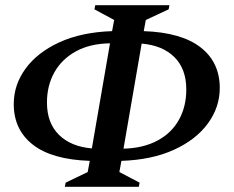

<svg xmlns="http://www.w3.org/2000/svg" viewBox="-20 -700 902 740"><path d="M230 20 233 4 318 -37 326 -80Q180 -85 106.5 -142.5Q33 -200 33 -299Q33 -373 78.5 -435.5Q124 -498 209 -537Q294 -576 412 -580L420 -623L344 -664L347 -680H633L630 -664L542 -623L534 -580Q679 -575 753 -517.5Q827 -460 827 -361Q827 -287 781.5 -224.5Q736 -162 651 -123Q566 -84 448 -80L440 -37L518 4L515 20ZM161 -305Q161 -226 207 -180.5Q253 -135 334 -128L404 -533Q327 -532 272.5 -502Q218 -472 189.5 -421Q161 -370 161 -305ZM698 -355Q698 -434 652.5 -479.5Q607 -525 526 -532L456 -127Q533 -129 587.5 -158.5Q642 -188 670 -239Q698 -290 698 -355Z"/></svg>

Font: Spectral SemiBold
Style: Italic
Weight: 600
Italic angle: -10°
Designer: Jean-Baptiste Levee
Foundry: Production Type
Version: Version 2.001